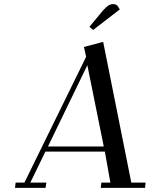

<svg xmlns="http://www.w3.org/2000/svg" viewBox="-20 -916 743 936"><path d="M53.2 0 56.2 -25.9H99.1L399.9 -639.2L389.2 -687L482.9 -711.9L620.1 -25.9H689.9L687 0H471.2L474.1 -25.9H518.1L491.2 -176.8H201.2L127.9 -25.9H206.1L202.1 0ZM213.9 -202.1H485.8L405.8 -598.1ZM416 -785.2 481 -863.8Q498.5 -882.8 508.5 -889.4Q518.6 -896 532.2 -896Q537.6 -896 542.5 -894.3Q547.4 -892.6 549.8 -890.6L551.8 -889.2L564 -870.1L434.1 -770Z"/></svg>

Font: Dehuti
Style: Bold-Italic
Weight: 700
Version: Version 1.2